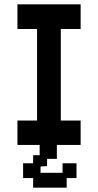

<svg xmlns="http://www.w3.org/2000/svg" viewBox="-20 -653 451 881"><path d="M60 12V-100H150V-520H60V-633H350V-520H259V-100H350V12ZM132 208V164H86V96H132V59H162V-26H241V76H196V109L166 111V140H267V96H331V164H286V208Z"/></svg>

Font: Pixelify Sans Medium
Style: Regular
Weight: 500
Designer: Stefie Justprince
Foundry: Typecalism Foundryline
Version: Version 1.000;February 13, 2025;FontCreator 15.0.0.3015 64-b